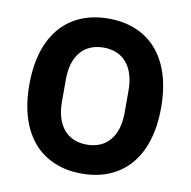

<svg xmlns="http://www.w3.org/2000/svg" viewBox="-80 -790 875 881"><g transform="rotate(10 357.0 -349.0)"><path d="M357 12C542 12 664 -112 664 -349C664 -586 542 -710 357 -710C172 -710 50 -586 50 -349C50 -112 172 12 357 12ZM357 -123C266 -123 211 -186 211 -297V-401C211 -512 266 -575 357 -575C448 -575 503 -512 503 -401V-297C503 -186 448 -123 357 -123Z"/></g></svg>

Font: LVC Sans
Style: Bold
Weight: 700
Designer: Mike Abbink, Paul van der Laan, Pieter van Rosmalen
Foundry: Bold Monday
Version: Version 3.0